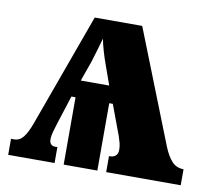

<svg xmlns="http://www.w3.org/2000/svg" viewBox="-65 -611 770 685"><g transform="rotate(10 320.0 -268.0)"><path d="M6 0V-58H17Q37 -58 50.5 -75Q64 -92 77 -128L225 -536H397L559 -126Q572 -94 588.5 -76Q605 -58 631 -58V0H361V-58Q375 -57 384 -64Q393 -71 393 -87Q393 -99 390 -110.5Q387 -122 383 -134L342 -244H329V0H207V-244H192L158 -138Q154 -125 149.5 -109.5Q145 -94 145 -81Q145 -54 174 -58V0ZM215 -306H318L292 -379Q285 -398 277.5 -423.5Q270 -449 267 -467Q262 -448 254.5 -424Q247 -400 241 -379Z"/></g></svg>

Font: Noto Serif Condensed Black
Style: Regular
Weight: 900
Width: 3
Designer: Monotype Design Team
Foundry: Monotype Imaging Inc.
Version: Version 2.015; ttfautohint (v1.8.4.7-5d5b)